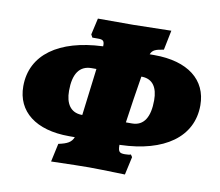

<svg xmlns="http://www.w3.org/2000/svg" viewBox="-66 -607 815 712"><g transform="rotate(10 341.5 -251.5)"><path d="M412 -79C575 -84 678 -155 678 -275C678 -371 604 -429 478 -429H460C467 -446 478 -450 509 -455L524 -529C442 -527 398 -526 381 -526H248L234 -464L240 -453H262C281 -453 286 -448 285 -428H283C121 -421 19 -351 19 -231C19 -136 93 -78 218 -78H240C232 -58 217 -50 184 -43L169 26C241 24 286 23 312 23C330 23 382 24 447 26L462 -42L456 -51C452 -49 443 -48 434 -48C414 -48 408 -52 408 -78V-79ZM506 -264C506 -201 485 -165 440 -165H417C425 -220 435 -289 444 -342H449C487 -340 506 -312 506 -264ZM189 -244C189 -307 211 -341 257 -341H275L253 -164H248C209 -166 189 -195 189 -244Z"/></g></svg>

Font: Alegreya SC Black
Style: Italic
Weight: 900
Italic angle: -7°
Designer: Juan Pablo del Peral
Foundry: Huerta Tipografica
Version: Version 2.007;PS 002.007;hotconv 1.0.88;makeotf.lib2.5.64775